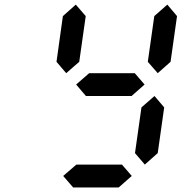

<svg xmlns="http://www.w3.org/2000/svg" viewBox="-20 -821 840 841"><path d="M614.3 -100.1 571.3 -150.4 599.6 -350.6 656.7 -400.4 699.2 -350.6 670.9 -150.4ZM270 -500.5 227.5 -550.3 255.4 -750.5 312 -800.8 355.5 -750.5 327.1 -550.3ZM670.9 -500.5 627.4 -550.3 655.8 -750.5 712.9 -800.8 755.4 -750.5 727.1 -550.3ZM556.2 -400.4H356.4L313.5 -450.7L370.6 -500.5H570.3L613.3 -450.7ZM500 0H300.3L256.8 -50.3L314.5 -100.1H514.2L557.1 -50.3Z"/></svg>

Font: E1234
Style: Italic
Weight: 400
Italic angle: -8°
Designer: GGBotNet
Foundry: GGBotNet
Version: 1.04